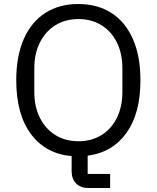

<svg xmlns="http://www.w3.org/2000/svg" viewBox="-20 -766 781 957"><path d="M421 171Q381 171 359 148Q337 125 337 88V12Q208 1 134.5 -97.5Q61 -196 61 -366Q61 -487 99 -572.5Q137 -658 206.5 -702Q276 -746 370 -746Q465 -746 534.5 -702Q604 -658 642 -572.5Q680 -487 680 -366Q680 -200 610 -103Q540 -6 417 10V101H529V171ZM590 -308V-425Q590 -499 562.5 -554.5Q535 -610 485.5 -640.5Q436 -671 371 -671Q306 -671 256.5 -640.5Q207 -610 179 -554.5Q151 -499 151 -425V-308Q151 -234 179 -178.5Q207 -123 256.5 -92.5Q306 -62 371 -62Q436 -62 485.5 -92.5Q535 -123 562.5 -178.5Q590 -234 590 -308Z"/></svg>

Font: IBM Plex Sans JP
Style: Regular
Weight: 400
Designer: Mike Abbink; Paul van der Laan; Pieter van Rosmalen; Wujin Sim; Yejin Wi; Jinhee Kim; Boomi Park; Yona Kim; Kichan Ma
Foundry: Sandoll Inc.
Version: Version 1.001